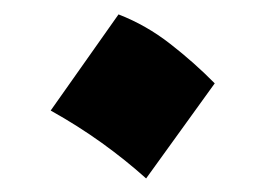

<svg xmlns="http://www.w3.org/2000/svg" viewBox="-20 -454 376 272"><path d="M147.9 -433.6Q187 -418.5 221.2 -391.8Q255.4 -365.2 284.2 -335.9L187 -201.2Q158.2 -227.1 124.3 -251.5Q90.3 -275.9 51.8 -297.4Z"/></svg>

Font: Pinar-FD Bold
Style: Regular
Weight: 700
Designer: Amin Abedi
Version: Version 3.000